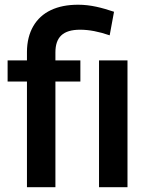

<svg xmlns="http://www.w3.org/2000/svg" viewBox="-20 -780 622 800"><path d="M210.9 0V-440.4H314.9V-528.3H210.9V-561.5C210.9 -624.5 241.7 -656.2 314 -656.2C351.1 -656.2 392.1 -648.4 437 -632.8L455.1 -731C403.8 -748 357.9 -760.3 305.7 -760.3C261.2 -760.3 223.6 -752.9 191.9 -737.8C128.9 -708 92.8 -647 92.3 -564.5V-528.3H11.7V-440.4H92.3V0ZM511.2 -528.3H392.6V0H511.2Z"/></svg>

Font: Roboto Medium
Style: Regular
Weight: 500
Designer: Google
Version: Version 2.137; 2017